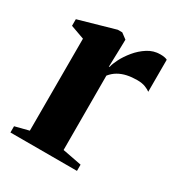

<svg xmlns="http://www.w3.org/2000/svg" viewBox="-132 -615 660 706"><g transform="rotate(30 198.0 -262.0)"><path d="M12.5 0V-26.5L71 -41.5V-432L12.5 -453V-481L165.5 -524.5H184.5L208 -507L207.5 -479.5L205 -390L208 -392Q210.5 -405 221.5 -426.8Q232.5 -448.5 251 -471Q269.5 -493.5 293.8 -509Q318 -524.5 346.5 -524.5Q357.5 -524.5 364.8 -523Q372 -521.5 376.5 -519V-383Q370 -388.5 355.8 -394.2Q341.5 -400 320.5 -400Q297.5 -400 277.8 -395.8Q258 -391.5 242 -382.2Q226 -373 213.5 -357.5L214 -42L295 -26.5V0Z"/></g></svg>

Font: Merriweather 120pt
Style: Bold
Weight: 700
Designer: Eben Sorkin
Foundry: Eben Sorkin
Version: Version 2.100